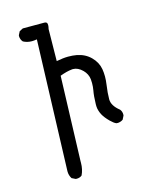

<svg xmlns="http://www.w3.org/2000/svg" viewBox="-112 -823 725 897"><g transform="rotate(-15 250.0 -374.0)"><path d="M146.5 -2Q162.1 -2 172.4 -10.7Q185.1 -37.1 185.1 -68.8Q185.1 -72.8 185.1 -77.1L198.7 -486.3Q231.4 -498.5 255.9 -501Q258.8 -501.5 261.7 -501.5Q286.1 -501.5 308.1 -479.5Q327.6 -460 330.6 -434.1Q331.5 -423.8 331.5 -415Q331.5 -397.5 328.6 -380.9Q323.7 -356 322.8 -315.4Q322.8 -314 322.8 -311.3Q322.8 -308.6 323 -303.7Q323.2 -298.8 324.2 -293.5Q325.2 -288.1 326.9 -283Q328.6 -277.8 330.6 -272.7Q332.5 -267.6 335.4 -262.7Q344.7 -245.6 365.2 -225.1Q380.9 -209.5 392.6 -204.6Q395 -204.1 399.7 -204.1Q404.3 -204.1 411.4 -206.1Q418.5 -208 425.3 -212.9L434.1 -230.5Q434.6 -232.9 434.6 -235.4Q434.6 -251 425.8 -261.2Q389.2 -290 389.2 -321.3Q389.2 -351.1 395 -391.1Q397.9 -411.1 397.9 -429.4Q397.9 -447.8 395 -465.3Q389.2 -499.5 362.5 -526.1Q335.9 -552.7 295.9 -560.1Q277.8 -563.5 255.1 -563.5Q232.4 -563.5 198.7 -557.1L200.7 -711.4Q203.6 -722.2 203.6 -730Q203.6 -738.8 200 -742.2Q196.3 -745.6 189.5 -745.6Q188 -745.6 185.5 -745.6H85L67.9 -736.8L59.1 -719.7Q58.6 -717.3 58.6 -715.3Q58.6 -699.2 69.3 -687Q87.9 -676.8 111.3 -676.8Q120.6 -676.8 135.3 -679.2L113.8 -46.4Q113.8 -26.9 124 -11.2L141.6 -2.4Q144 -2 146.5 -2Z"/></g></svg>

Font: Bakudai
Style: Light
Weight: 300
Version: Version 1.48